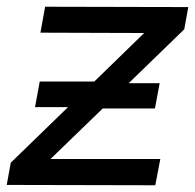

<svg xmlns="http://www.w3.org/2000/svg" viewBox="-23 -549 579 570"><path d="M536 -528 524 -462 359 -302H451L437 -227H282L127 -77H453L438 1L-3 0L9 -66L179 -231H81L95 -307H257L405 -451L97 -452L111 -529Z"/></svg>

Font: TypoPRO Montserrat Alternates
Style: Italic
Weight: 400
Italic angle: -11.3°
Designer: Julieta Ulanovsky
Foundry: Julieta Ulanovsky
Version: Version 6.001